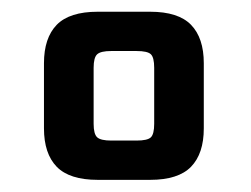

<svg xmlns="http://www.w3.org/2000/svg" viewBox="-20 -646 423 324"><path d="M323.9 -539.3V-429.4Q323.9 -386.8 302.4 -364.6Q280.9 -342.5 233.3 -342.5H144.9Q97.3 -342.5 75.7 -364.6Q54.2 -386.8 54.2 -429.4V-539.3Q54.2 -581.9 75.7 -604.1Q97.3 -626.2 144.9 -626.2H233.3Q280.9 -626.2 302.4 -604.1Q323.9 -581.9 323.9 -539.3ZM240.2 -437.1V-531.6Q240.2 -548.9 234.6 -554.4Q229 -559.9 210.4 -559.9H167.7Q150 -559.9 144 -554.4Q138 -548.9 138 -531.6V-437.1Q138 -419.8 144 -414.3Q150 -408.8 167.7 -408.8H210.4Q229 -408.8 234.6 -414.3Q240.2 -419.8 240.2 -437.1Z"/></svg>

Font: Teko Variable Light
Style: Regular
Weight: 300
Designer: Manushi Parikh, Jonny Pinhorn
Foundry: Indian Type Foundry
Version: Version 3.000